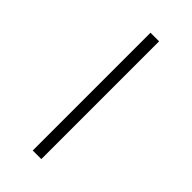

<svg xmlns="http://www.w3.org/2000/svg" viewBox="-301 -836 1154 1154"><g transform="rotate(45 275.5 -259.5)"><path d="M239 -760H312V241H239Z"/></g></svg>

Font: Noto Sans Tifinagh SIL
Style: Regular
Weight: 400
Designer: JamraPatel
Foundry: JamraPatel LLC
Version: Version 2.006; ttfautohint (v1.8.4.7-5d5b)